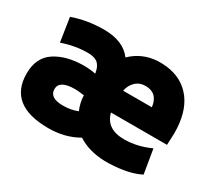

<svg xmlns="http://www.w3.org/2000/svg" viewBox="-117 -763 1102 1000"><g transform="rotate(30 434.0 -262.5)"><path d="M498 -332H671Q661 -412 588 -412Q552 -412 528.5 -389.5Q505 -367 498 -332ZM258 32Q18 32 18 -159Q18 -255 85.5 -299Q153 -343 259 -343Q293 -343 328 -336Q325 -353 321 -364.5Q317 -376 308 -387.5Q299 -399 282 -405Q265 -411 241 -411Q165 -411 88 -384L66 -527Q155 -558 254 -558Q370 -558 422 -488Q485 -550 577 -556Q603 -557 632 -554Q730 -542 785 -470Q840 -398 840 -272Q840 -261 838.5 -236.5Q837 -212 837 -202H500Q522 -115 628 -115Q707 -115 785 -151L809 -7Q750 24 656 31Q623 34 597 33Q501 30 435 -13Q357 32 258 32ZM333 -209Q295 -214 278 -214Q184 -214 184 -161Q184 -108 265 -108Q313 -108 352 -124Q334 -166 333 -209Z"/></g></svg>

Font: Repo
Style: ExtraBold
Weight: 800
Designer: Stefan Peev
Foundry: Context Ltd
Version: Version 001.000